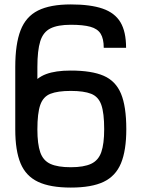

<svg xmlns="http://www.w3.org/2000/svg" viewBox="-20 -834 640 868"><path d="M300 14Q207 14 152 -12Q97 -38 73 -95.5Q49 -153 49 -249V-531Q49 -635 73 -697Q97 -759 152 -786.5Q207 -814 300 -814Q389 -814 444 -795Q499 -776 524.5 -733.5Q550 -691 550 -618H449Q449 -659 435 -681.5Q421 -704 388.5 -713Q356 -722 300 -722Q241 -722 208 -705.5Q175 -689 162 -647.5Q149 -606 149 -531V-477Q167 -491 188.5 -499Q210 -507 237.5 -511Q265 -515 300 -515Q394 -515 448.5 -491.5Q503 -468 527 -410.5Q551 -353 551 -250Q551 -154 527 -96Q503 -38 448.5 -12Q394 14 300 14ZM300 -78Q359 -78 392 -93.5Q425 -109 438 -146.5Q451 -184 451 -250Q451 -323 438 -360Q425 -397 392 -410Q359 -423 300 -423Q241 -423 208 -410Q175 -397 162 -359.5Q149 -322 149 -249Q149 -183 162 -145.5Q175 -108 208 -93Q241 -78 300 -78Z"/></svg>

Font: Victor Mono Thin
Style: Bold
Weight: 700
Monospace: yes
Version: Version 1.561;gftools[0.9.30]